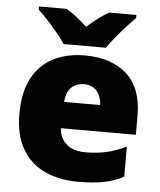

<svg xmlns="http://www.w3.org/2000/svg" viewBox="-54 -813 727 870"><g transform="rotate(5 309.0 -378.0)"><path d="M315 -563Q436 -563 506 -500Q576 -437 576 -310V-225H235Q237 -182 267.5 -154Q298 -126 356 -126Q408 -126 451 -136Q494 -146 540 -168V-31Q500 -10 452.5 0Q405 10 333 10Q249 10 183.5 -19.5Q118 -49 80 -112Q42 -175 42 -273Q42 -373 76.5 -437Q111 -501 172.5 -532Q234 -563 315 -563ZM322 -433Q288 -433 265.5 -412Q243 -391 239 -345H403Q402 -382 381.5 -407.5Q361 -433 322 -433ZM214 -606Q199 -629 176.5 -656Q154 -683 130.5 -708.5Q107 -734 88 -752V-766H214Q240 -750 261.5 -733Q283 -716 309 -693Q335 -716 358 -733.5Q381 -751 407 -766H531V-752Q514 -735 490.5 -709.5Q467 -684 444.5 -656.5Q422 -629 406 -606Z"/></g></svg>

Font: Noto Sans Arabic Blk
Style: Regular
Weight: 900
Designer: Monotype Design Team, Nadine Chahine, Nizar Qandah and Khaled Hosny
Foundry: Monotype Imaging Inc.
Version: Version 2.012; ttfautohint (v1.8.4.7-5d5b)